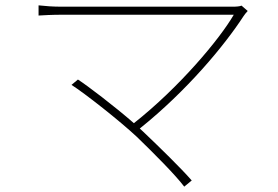

<svg xmlns="http://www.w3.org/2000/svg" viewBox="-20 -679 1040 717"><path d="M882 -658C875 -655 863 -654 847 -654H212C177 -654 152 -656 124 -659V-621C142 -622 174 -624 212 -624H853C801 -534 651 -354 480 -219C408 -282 304 -361 271 -382L247 -362C296 -331 428 -227 491 -168C555 -106 634 -27 668 18L696 -5C656 -51 576 -129 514 -188L502 -199C679 -341 818 -509 889 -618C893 -624 899 -632 905 -638Z"/></svg>

Font: Noto Sans Japanese Thin
Style: Regular
Weight: 100
Designer: Ryoko NISHIZUKA (kana & ideographs); Paul D. Hunt (Latin, Greek & Cyrillic); Wenlong ZHANG (bopomofo); Sandoll Communica
Foundry: Adobe Systems Incorporated
Version: Version 1.000;PS 1;hotconv 1.0.78;makeotf.lib2.5.61930